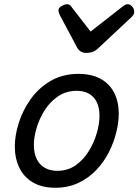

<svg xmlns="http://www.w3.org/2000/svg" viewBox="-20 -868 654 907"><path d="M241 19Q179 19 136 -6Q93 -31 71.5 -75.5Q50 -120 50 -176Q50 -229 69 -288.5Q88 -348 125.5 -400.5Q163 -453 219.5 -486Q276 -519 351 -519Q413 -519 455.5 -495.5Q498 -472 519.5 -429.5Q541 -387 541 -331Q541 -291 529.5 -243.5Q518 -196 494.5 -149.5Q471 -103 435 -65Q399 -27 350.5 -4Q302 19 241 19ZM251 -61Q300 -61 337 -87Q374 -113 399 -153.5Q424 -194 437 -238.5Q450 -283 450 -321Q450 -360 437 -386Q424 -412 400 -425.5Q376 -439 343 -439Q293 -439 255 -413.5Q217 -388 191.5 -348Q166 -308 153 -264Q140 -220 140 -183Q140 -144 153.5 -116.5Q167 -89 192 -75Q217 -61 251 -61ZM583 -848Q595 -848 604.5 -837Q614 -826 614 -814Q614 -804 610.5 -798.5Q607 -793 603 -789L444 -640Q430 -627 416.5 -622.5Q403 -618 386 -618Q373 -618 362 -624.5Q351 -631 344 -644L263 -796Q259 -804 257.5 -809.5Q256 -815 256 -819Q256 -831 271 -839.5Q286 -848 295 -848Q306 -848 311.5 -843Q317 -838 321 -831L408 -719L554 -833Q561 -838 567.5 -843Q574 -848 583 -848Z"/></svg>

Font: Playwrite CZ
Style: Regular
Weight: 400
Designer: Veronika Burian, José Scaglione
Foundry: TypeTogether
Version: Version 1.002